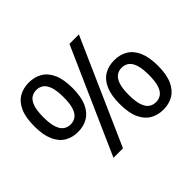

<svg xmlns="http://www.w3.org/2000/svg" viewBox="-156 -1007 1272 1272"><g transform="rotate(-45 480.5 -371.0)"><path d="M272.5 0 600 -740H688.5L361.5 0ZM228.5 -286.5Q175.5 -286.5 135 -310.5Q94.5 -334.5 71.8 -385.8Q49 -437 49 -518Q49 -599.5 71.5 -650.5Q94 -701.5 134.5 -725.5Q175 -749.5 228.5 -749.5Q281.5 -749.5 322 -725.5Q362.5 -701.5 385.2 -650.5Q408 -599.5 408 -518Q408 -437 385 -385.8Q362 -334.5 321.8 -310.5Q281.5 -286.5 228.5 -286.5ZM228.5 -356.5Q256 -356.5 277.5 -371.2Q299 -386 311 -421.2Q323 -456.5 323 -517.5Q323 -578.5 311 -614Q299 -649.5 277.5 -664.5Q256 -679.5 228.5 -679.5Q200.5 -679.5 179.2 -664.5Q158 -649.5 146 -614.2Q134 -579 134 -518.5Q134 -458 146 -422.5Q158 -387 179.2 -371.8Q200.5 -356.5 228.5 -356.5ZM733 9Q680 9 639.5 -15Q599 -39 576.2 -90Q553.5 -141 553.5 -222.5Q553.5 -303.5 576 -354.8Q598.5 -406 639 -430Q679.5 -454 733 -454Q786 -454 826.5 -430Q867 -406 889.8 -354.8Q912.5 -303.5 912.5 -222.5Q912.5 -141 889.5 -90Q866.5 -39 826.2 -15Q786 9 733 9ZM733 -61Q760.5 -61 781.8 -75.8Q803 -90.5 815 -125.8Q827 -161 827 -222Q827 -283 815 -318.5Q803 -354 781.8 -369Q760.5 -384 733 -384Q705 -384 683.8 -369Q662.5 -354 650.5 -318.8Q638.5 -283.5 638.5 -223Q638.5 -162 650.5 -126.5Q662.5 -91 683.8 -76Q705 -61 733 -61Z"/></g></svg>

Font: Encode Sans SC Medium
Style: Regular
Weight: 500
Version: Version 3.002